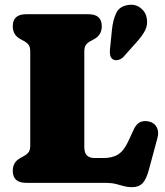

<svg xmlns="http://www.w3.org/2000/svg" viewBox="-20 -759 686 797"><path d="M370.5 -596.5 355 -588Q342.5 -581 336.2 -572Q330 -563 330 -545V-149Q330 -124 341.2 -113.5Q352.5 -103 372.5 -103H408.5Q447.5 -103 471.2 -118.5Q495 -134 512.5 -172.5L534 -219Q545 -244 561.2 -251.8Q577.5 -259.5 599 -254.5Q620.5 -249.5 630.5 -231Q640.5 -212.5 633.5 -186L598 -54.5Q588 -16.5 572.5 0.8Q557 18 526.5 18Q509 18 493.8 13.5Q478.5 9 460.2 4.5Q442 0 416.5 0H88.5Q33 0 33 -50Q33 -86.5 65 -103.5L80.5 -112Q93 -119 99.2 -128Q105.5 -137 105.5 -155V-545Q105.5 -563 99.2 -572Q93 -581 80.5 -588L65 -596.5Q33 -613.5 33 -650Q33 -700 88.5 -700H347Q402.5 -700 402.5 -650Q402.5 -613.5 370.5 -596.5ZM444.5 -633.5Q448.5 -674.5 461.8 -703.5Q475 -732.5 510.5 -738Q541 -743.5 563.2 -726.2Q585.5 -709 589.5 -682Q593.5 -656 583 -634.2Q572.5 -612.5 546.5 -583.5L493.5 -524Q485 -514.5 472.8 -510.8Q460.5 -507 450.5 -511.5Q440 -517.5 437.5 -528.8Q435 -540 436.5 -554Z"/></svg>

Font: Fraunces 72pt SuperSoft Black
Style: Regular
Weight: 900
Version: Version 1.000;[0bf87f6ff]